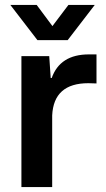

<svg xmlns="http://www.w3.org/2000/svg" viewBox="-20 -760 432 780"><path d="M67 0V-532H180L186 -443H190Q224 -539 341 -539H372V-421L339 -422Q198 -422 192 -291V0ZM132 -597 22 -740H129L193 -654L258 -740H365L255 -597Z"/></svg>

Font: Mona Sans SemiBold
Style: Regular
Weight: 600
Designer: Deni Anggara
Foundry: GitHub
Version: Version 2.000;Glyphs 3.2.3 (3260)